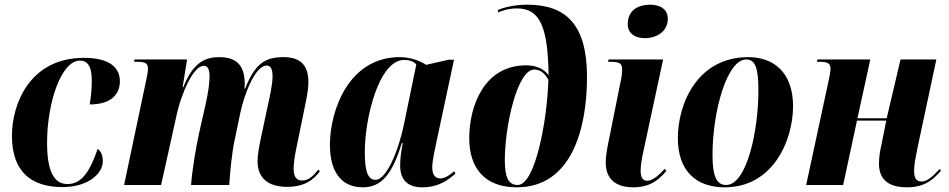

<svg xmlns="http://www.w3.org/2000/svg" viewBox="-20 -790 4051 820"><path d="M247 9C354 9 419 -47 419 -101C419 -132 408 -147 397 -154C363 -55 328 -4 268 -4C212 -4 181 -56 181 -180C181 -350 241 -531 321 -531C352 -531 372 -511 372 -446C372 -407 368 -373 363 -344C461 -344 492 -393 492 -443C492 -498 452 -543 339 -543C107 -543 31 -346 31 -210C31 -57 113 9 247 9Z M1206 8C1280 8 1318 -21 1346 -58L1340 -66C1322 -45 1302 -19 1271 -19C1247 -19 1234 -34 1234 -70C1234 -89 1238 -120 1245 -154L1279 -320C1286 -357 1297 -398 1297 -440C1297 -517 1258 -546 1190 -546C1108 -546 1068 -514 1027 -412H1024C1025 -419 1025 -429 1025 -437C1024 -504 996 -546 916 -546C860 -546 806 -527 763 -418H760L779 -536H554L553 -526H569C602 -526 612 -518 612 -496C612 -481 607 -462 604 -446L510 0H668L735 -302C753 -383 803 -509 851 -509C872 -509 875 -482 875 -464C875 -439 871 -403 858 -344L830 -220C817 -161 801 -66 796 0H959C963 -63 971 -140 982 -191L1007 -311C1024 -389 1070 -510 1119 -510C1142 -510 1144 -482 1144 -463C1144 -429 1131 -372 1125 -345L1095 -204C1086 -161 1080 -130 1080 -101C1080 -29 1126 8 1206 8Z M1530 10C1610 10 1656 -48 1696 -179H1700C1694 -145 1689 -119 1689 -83C1689 -19 1724 10 1784 10C1855 10 1895 -23 1925 -48L1920 -59C1902 -43 1881 -28 1860 -28C1839 -28 1826 -44 1826 -74C1826 -104 1839 -159 1844 -184L1919 -535H1896L1800 -513C1775 -529 1736 -546 1687 -546C1470 -546 1389 -319 1389 -171C1389 -61 1434 10 1530 10ZM1584 -22C1553 -22 1538 -53 1538 -141C1538 -285 1598 -534 1706 -534C1725 -534 1744 -530 1758 -515L1706 -263C1680 -136 1628 -22 1584 -22Z M2187 10C2420 10 2487 -237 2487 -462C2487 -688 2395 -770 2231 -770C2176 -770 2127 -757 2106 -747L2108 -737C2126 -745 2153 -754 2188 -754C2285 -754 2320 -678 2323 -468C2307 -492 2275 -511 2227 -511C2047 -511 1984 -336 1984 -200C1984 -72 2050 10 2187 10ZM2191 0C2151 0 2136 -33 2136 -107C2136 -248 2188 -493 2262 -493C2286 -493 2306 -479 2322 -449C2317 -275 2266 0 2191 0Z M2734 -627C2784 -627 2832 -655 2832 -710C2832 -754 2795 -770 2756 -770C2708 -770 2661 -748 2661 -687C2661 -646 2694 -627 2734 -627ZM2685 10C2756 10 2794 -22 2826 -60L2819 -69C2798 -46 2769 -18 2745 -18C2723 -18 2717 -35 2716 -58C2716 -81 2720 -110 2729 -149L2812 -536H2579L2577 -526H2590C2628 -526 2637 -517 2637 -493C2637 -475 2634 -455 2629 -434L2584 -210C2571 -150 2567 -118 2567 -96C2567 -25 2610 10 2685 10Z M3075 10C3284 10 3367 -194 3367 -336C3367 -485 3280 -546 3176 -546C2958 -546 2875 -347 2875 -200C2875 -59 2954 10 3075 10ZM3081 0C3042 0 3023 -34 3023 -128C3023 -312 3084 -536 3167 -536C3207 -536 3219 -497 3219 -404C3219 -232 3170 0 3081 0Z M3853 10C3937 10 3970 -30 3999 -61L3993 -68C3970 -44 3944 -15 3916 -15C3892 -15 3884 -31 3884 -61C3884 -89 3891 -121 3899 -161L3979 -536H3826L3767 -285H3642L3697 -536H3471L3469 -526H3483C3520 -526 3527 -515 3527 -496C3527 -481 3522 -462 3516 -432L3423 0H3581L3640 -275H3765L3745 -174C3738 -145 3734 -118 3734 -91C3734 -34 3763 10 3853 10Z"/></svg>

Font: Noto Serif Display Condensed ExtraBold
Style: Italic
Weight: 800
Width: 3
Italic angle: -12°
Designer: Monotype Design Team
Foundry: Monotype Imaging Inc.
Version: Version 2.009